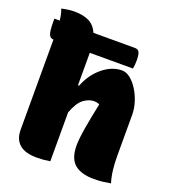

<svg xmlns="http://www.w3.org/2000/svg" viewBox="-139 -864 878 978"><g transform="rotate(20 300.0 -375.0)"><path d="M171 6Q107 6 76 -21Q45 -48 45 -99V-588Q28 -588 20.5 -604.5Q13 -621 13 -677V-690H42Q40 -708 36.5 -723.5Q33 -739 28 -750Q45 -754 62.5 -756.5Q80 -759 97 -759Q145 -759 176.5 -743.5Q208 -728 225 -690H450Q467 -690 473.5 -677Q480 -664 480 -631Q480 -621 479 -610Q478 -599 476 -588H242V-582V-412H248Q273 -477 323 -518.5Q373 -560 428 -560Q451 -560 473 -542.5Q495 -525 513 -496.5Q531 -468 542 -433.5Q553 -399 553 -365V-146Q553 -103 557 -68Q561 -33 571 0Q549 4 528 6.5Q507 9 481 9Q411 9 375.5 -21.5Q340 -52 340 -122Q340 -157 350.5 -219.5Q361 -282 377 -357Q367 -364 347 -364Q319 -364 291 -343Q263 -322 242 -265V0Q206 6 171 6Z"/></g></svg>

Font: Recursive Mn Csl St Blk
Style: Regular
Weight: 900
Monospace: yes
Version: Version 1.079;hotconv 1.0.112;makeotfexe 2.5.65598; ttfautoh